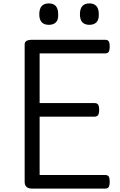

<svg xmlns="http://www.w3.org/2000/svg" viewBox="-20 -1109 703 1129"><path d="M169 0Q147 0 136 -10Q125 -20 125 -40V-848Q125 -862 136 -868.5Q147 -875 169 -875H598Q613 -875 619 -866.5Q625 -858 625 -835Q625 -813 619 -804Q613 -795 598 -795H213V-503H535Q550 -503 556.5 -494.5Q563 -486 563 -463Q563 -441 556.5 -432Q550 -423 535 -423H213V-80H598Q613 -80 619 -71.5Q625 -63 625 -40Q625 -18 619 -9Q613 0 598 0ZM267 -963Q239 -963 225 -978.5Q211 -994 211 -1025Q211 -1057 225 -1073Q239 -1089 267 -1089Q295 -1089 308.5 -1073Q322 -1057 322 -1025Q324 -994 309.5 -978.5Q295 -963 267 -963ZM506 -963Q478 -963 464 -978.5Q450 -994 450 -1025Q450 -1057 464 -1073Q478 -1089 506 -1089Q533 -1089 547 -1073Q561 -1057 561 -1025Q562 -994 547.5 -978.5Q533 -963 506 -963Z"/></svg>

Font: Playwrite IT Moderna
Style: Regular
Weight: 400
Designer: Veronika Burian, José Scaglione
Foundry: TypeTogether
Version: Version 1.002